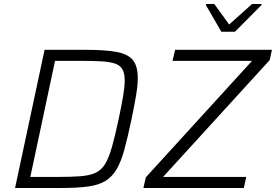

<svg xmlns="http://www.w3.org/2000/svg" viewBox="-20 -936 1374 956"><path d="M55 0 202 -688H405Q503 -688 560 -677.5Q617 -667 641.5 -637Q666 -607 666 -547Q666 -511 657.5 -460.5Q649 -410 635 -343Q616 -253 599.5 -192Q583 -131 560.5 -93Q538 -55 504 -34.5Q470 -14 416.5 -7Q363 0 283 0ZM131 -55H264Q334 -55 380 -58.5Q426 -62 455.5 -75.5Q485 -89 503.5 -119.5Q522 -150 537.5 -204.5Q553 -259 571 -344Q585 -410 593 -457Q601 -504 601 -536Q601 -571 589.5 -591Q578 -611 552.5 -619.5Q527 -628 486.5 -630.5Q446 -633 387 -633H254ZM694 0 706 -53 1235 -633H839L852 -688H1334L1323 -637L792 -55H1206L1194 0ZM1082 -778 1005 -911 1006 -916H1047L1121 -814L1235 -916H1283L1282 -911L1150 -778Z"/></svg>

Font: Saira Thin Light
Style: Italic
Weight: 300
Italic angle: -12°
Version: Version 1.101